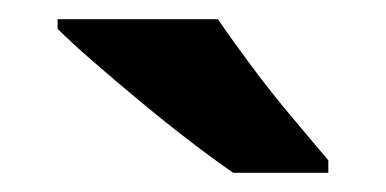

<svg xmlns="http://www.w3.org/2000/svg" viewBox="-20 -786 402 200"><path d="M207 -766Q222 -744 242.5 -716.5Q263 -689 284.5 -663.5Q306 -638 322 -619V-606H223Q204 -619 178.5 -638.5Q153 -658 126.5 -680Q100 -702 77 -722Q54 -742 40 -756V-766Z"/></svg>

Font: Noto Sans Adlam Unjoined
Style: Bold
Weight: 700
Version: Version 3.001